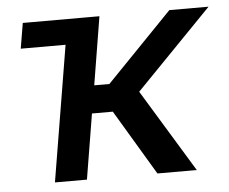

<svg xmlns="http://www.w3.org/2000/svg" viewBox="-44 -586 758 636"><g transform="rotate(-5 335.5 -268.0)"><path d="M39.6 -451.2 53.7 -535.6H250L235.8 -451.2ZM113.8 0 202.6 -535.6H308.6L271.5 -309.1H321.8L541 -535.6H671.4L418 -274.9L585.4 0H454.6L325.2 -216.8H255.9L220.2 0Z"/></g></svg>

Font: Inter 20pt Medium
Style: Italic
Weight: 500
Italic angle: -9.3988°
Version: Version 4.001;git-66647c0bb